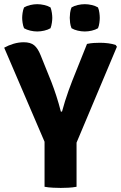

<svg xmlns="http://www.w3.org/2000/svg" viewBox="-21 -893 579 918"><path d="M192 -302.5H345V0Q326.5 3.5 305.8 4.5Q285 5.5 269.5 5.5Q255.5 5.5 233 4.5Q210.5 3.5 192 0ZM395 -683Q411 -686.5 426.5 -687.5Q442 -688.5 457 -688.5Q476.5 -688.5 496.5 -686Q516.5 -683.5 532 -678L538 -669.5L337 -192H202L-1 -665Q19.5 -676.5 44 -683.8Q68.5 -691 92.5 -691Q125 -691 142.5 -676.5Q160 -662 173 -629.5L225 -500.5Q237 -469.5 248.5 -434Q260 -398.5 270 -359.5H275.5Q282 -384 290 -409.5Q298 -435 306.8 -459.5Q315.5 -484 324 -505.5ZM384.5 -742.5Q368 -742.5 350.8 -746.5Q333.5 -750.5 321 -758Q316 -770 314.2 -784Q312.5 -798 312.5 -807.5Q312.5 -817.5 314.2 -831.5Q316 -845.5 321 -857.5Q333.5 -865 350.8 -869Q368 -873 384.5 -873Q400.5 -873 417.8 -869Q435 -865 447.5 -857.5Q452.5 -845.5 454.2 -831.5Q456 -817.5 456 -807.5Q456 -798 454.2 -784Q452.5 -770 447.5 -758Q435 -750.5 417.8 -746.5Q400.5 -742.5 384.5 -742.5ZM157 -742.5Q141 -742.5 123.8 -746.5Q106.5 -750.5 94 -758Q89 -770 87 -784Q85 -798 85 -807.5Q85 -817.5 87 -831.5Q89 -845.5 94 -857.5Q106.5 -865 123.8 -869Q141 -873 157 -873Q173 -873 190.5 -869Q208 -865 220.5 -857.5Q225 -845.5 227 -831.5Q229 -817.5 229 -807.5Q229 -798 227 -784Q225 -770 220.5 -758Q208 -750.5 190.5 -746.5Q173 -742.5 157 -742.5Z"/></svg>

Font: Signika Negative
Style: Bold
Weight: 700
Designer: Anna Giedry
Foundry: Anna Giedry
Version: Version 2.001